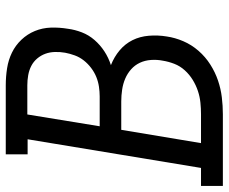

<svg xmlns="http://www.w3.org/2000/svg" viewBox="-92 -692 775 650"><g transform="rotate(-90 295.0 -367.5)"><path d="M-10 0V-74H51L148 -661H97V-735H331Q360 -735 388.5 -730.5Q417 -726 441.5 -714Q466 -702 485 -682Q504 -662 514.5 -636.5Q525 -611 526 -582.5Q527 -554 522 -524Q519 -501 510 -477.5Q501 -454 484 -434.5Q467 -415 445.5 -401Q424 -387 399 -379Q427 -368 449 -349.5Q471 -331 483.5 -306Q496 -281 498.5 -250.5Q501 -220 496 -190Q492 -162 480 -134Q468 -106 447.5 -82.5Q427 -59 401 -42.5Q375 -26 347 -16.5Q319 -7 290 -3.5Q261 0 233 0ZM192 -417H293Q309 -417 326 -419.5Q343 -422 359 -428.5Q375 -435 389.5 -446Q404 -457 415 -471Q426 -485 432 -501.5Q438 -518 441 -534Q444 -551 443.5 -568.5Q443 -586 437.5 -601Q432 -616 421.5 -628.5Q411 -641 396.5 -648.5Q382 -656 365 -659Q348 -662 331 -662H232ZM135 -74H233Q252 -74 272 -76Q292 -78 311.5 -84.5Q331 -91 349 -102Q367 -113 381.5 -129Q396 -145 403.5 -164.5Q411 -184 414 -203Q418 -223 416.5 -243.5Q415 -264 407 -281Q399 -298 385 -310.5Q371 -323 353.5 -330.5Q336 -338 316 -341Q296 -344 276 -344H180Z"/></g></svg>

Font: Iosevka HT Extended
Style: Italic
Weight: 400
Width: 7
Italic angle: -9°
Monospace: yes
Designer: Belleve Invis
Foundry: Belleve Invis
Version: Version 32.3.0; ttfautohint (v1.8.4)